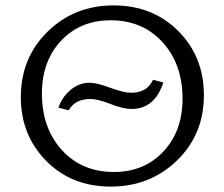

<svg xmlns="http://www.w3.org/2000/svg" viewBox="-20 -684 830 710"><path d="M389 6Q245 6 151 -89Q57 -184 57 -325Q57 -470 156 -567Q255 -664 400 -664Q545 -664 639.5 -569Q734 -474 734 -332Q734 -187 634.5 -90.5Q535 6 389 6ZM401 -48Q513 -48 584 -123.5Q655 -199 655 -319Q655 -447 581 -528Q507 -609 389 -609Q277 -609 206 -533.5Q135 -458 135 -338Q135 -210 209 -129Q283 -48 401 -48ZM234 -276 196 -286Q210 -326 241.5 -352Q273 -378 311 -378Q338 -378 387.5 -359.5Q437 -341 465 -341Q524 -341 546 -389L584 -379Q552 -281 466 -281Q436 -281 388.5 -299.5Q341 -318 315 -318Q257 -318 234 -276Z"/></svg>

Font: EauTestInfant
Style: Regular
Weight: 400
Designer: Christian Thalmann (Catharsis Fonts)
Version: Version 0.001;PS 000.001;hotconv 1.0.88;makeotf.lib2.5.64775